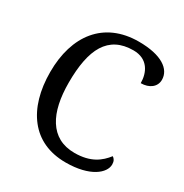

<svg xmlns="http://www.w3.org/2000/svg" viewBox="-170 -856 953 997"><g transform="rotate(30 307.0 -357.0)"><path d="M377.9 -724.1C167.5 -724.1 57.1 -574.7 57.1 -357.9C57.1 -248 83.5 -155.8 134.8 -91.3C185.5 -26.9 261.2 9.8 360.8 9.8C506.8 9.8 576.2 -50.8 576.2 -102.1C576.2 -122.1 568.4 -133.8 557.1 -141.1C540 -119.1 519 -97.7 490.2 -82C461.4 -66.4 424.8 -56.2 376 -56.2C302.2 -56.2 250.5 -86.9 216.8 -140.1C183.1 -192.9 168 -268.6 168 -357.9C168 -458 182.1 -536.6 215.3 -589.8C248.5 -642.6 300.3 -670.9 376 -670.9C462.9 -670.9 493.2 -604.5 493.2 -542C543.5 -542 580.1 -569.3 580.1 -611.8C580.1 -675.8 514.2 -724.1 377.9 -724.1Z"/></g></svg>

Font: The Erased English
Style: Regular
Weight: 400
Designer: Monotype Design team + ligartures altered by 180 Amsterdam
Foundry: Monotype Imaging Inc.
Version: Version 1.030;Glyphs 3.1.2 (3151)